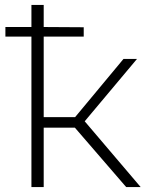

<svg xmlns="http://www.w3.org/2000/svg" viewBox="-20 -762 608 782"><path d="M494 0 285 -242H158V0H108V-613H2V-652H108V-742H158V-652L321 -651V-613H158V-285H286L483 -522H538L325 -268L553 0Z"/></svg>

Font: mBank Light
Style: Regular
Weight: 300
Designer: Julieta Ulanovsky
Foundry: Julieta Ulanovsky
Version: Version 7.200;PS 007.200;hotconv 1.0.88;makeotf.lib2.5.64775